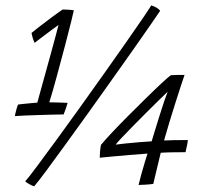

<svg xmlns="http://www.w3.org/2000/svg" viewBox="-20 -668 788 697"><path d="M159 -296.5Q165 -296.5 178.2 -296.2Q191.5 -296 205 -295.5Q218.5 -295 225.5 -294.5Q223.5 -287.5 218.8 -273.5Q214 -259.5 211 -252.5Q201.5 -252.5 176.8 -252Q152 -251.5 122.5 -250.5Q93 -249.5 68.2 -248.5Q43.5 -247.5 34 -246.5Q35 -254 39 -268.8Q43 -283.5 45.5 -288.5Q52.5 -289.5 67.2 -291Q82 -292.5 96 -293.8Q110 -295 115.5 -295.5Q117.5 -303 125.2 -330.8Q133 -358.5 143.2 -396Q153.5 -433.5 164 -471.2Q174.5 -509 182.2 -538.2Q190 -567.5 192.5 -577.5Q187.5 -574 169.5 -560.8Q151.5 -547.5 132.5 -533Q113.5 -518.5 105.5 -512.5Q98 -529 94.5 -548.5Q100.5 -553.5 121.2 -569.8Q142 -586 166.5 -604.2Q191 -622.5 207.5 -633.5Q214.5 -633.5 227.8 -632.8Q241 -632 248 -630.5Q247.5 -626.5 238.8 -591.2Q230 -556 216 -502.2Q202 -448.5 185.5 -388.5Q178.5 -363 171.8 -339.5Q165 -316 159 -296.5ZM529 -648.5Q551.5 -641.5 561.5 -629Q553 -616.5 527.8 -579.8Q502.5 -543 465.8 -491Q429 -439 386.2 -378.5Q343.5 -318 299.8 -257.2Q256 -196.5 216.8 -142.2Q177.5 -88 148 -48.2Q118.5 -8.5 104 8.5Q98 7 86.5 0.5Q75 -6 71.5 -9.5Q85.5 -25.5 115.2 -65.5Q145 -105.5 185 -160.2Q225 -215 269.5 -277Q314 -339 357.2 -400Q400.5 -461 437.2 -513.5Q474 -566 498.5 -602Q523 -638 529 -648.5ZM653.5 -115.5Q639.5 -115.5 614 -115.2Q588.5 -115 563.5 -113.5Q553.5 -71.5 545.8 -39.8Q538 -8 536.5 -0.5Q528 1 511 2.2Q494 3.5 483 3.5Q487 -14 493.5 -37.2Q500 -60.5 506.2 -80.8Q512.5 -101 515.5 -110.5Q484.5 -108.5 447.8 -105.2Q411 -102 381 -99.2Q351 -96.5 342 -95.5Q342 -104.5 343.2 -118.2Q344.5 -132 346.5 -142Q360.5 -159 387.2 -187.5Q414 -216 446.5 -248.5Q479 -281 510.5 -312Q542 -343 566.2 -365.5Q590.5 -388 600 -395Q606.5 -395.5 624.8 -396Q643 -396.5 650 -396Q646 -385 637.2 -358Q628.5 -331 617.2 -296Q606 -261 595 -224.5Q584 -188 575.5 -158Q592 -159 611 -159.2Q630 -159.5 644.5 -159.5Q659 -159.5 662 -159.5Q662 -156 659.2 -141.8Q656.5 -127.5 653.5 -115.5ZM588.5 -335Q576.5 -323.5 555 -302.5Q533.5 -281.5 508.5 -256.5Q483.5 -231.5 460 -207.5Q436.5 -183.5 420 -166Q403.5 -148.5 400 -143Q409.5 -144.5 434 -147Q458.5 -149.5 485.8 -151.8Q513 -154 530.5 -155Q534 -167 541.8 -192Q549.5 -217 558.5 -246Q567.5 -275 575.8 -299.5Q584 -324 588.5 -335Z"/></svg>

Font: Grandstander ExtraLight
Style: Italic
Weight: 200
Italic angle: -15°
Designer: Tyler Finck
Foundry: Etcetera Type Co
Version: Version 1.200; ttfautohint (v1.8.3)